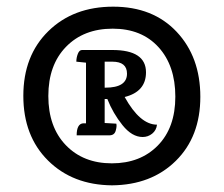

<svg xmlns="http://www.w3.org/2000/svg" viewBox="-20 -746 671 576"><path d="M316 -190Q198 -191 124 -264.5Q50 -338 50 -458.5Q50 -579 125 -652.5Q200 -726 319.5 -726Q439 -726 510 -650.5Q581 -575 581 -455.5Q581 -336 507.5 -263.5Q434 -191 316 -190ZM125 -458Q125 -365 177.5 -310.5Q230 -256 315.5 -256Q401 -256 453.5 -309.5Q506 -363 506 -456Q506 -549 455.5 -604.5Q405 -660 318 -660Q231 -660 178 -605.5Q125 -551 125 -458ZM226 -596H317Q418 -596 418 -529Q418 -471 354 -455Q400 -372 451 -372Q449 -355 436.5 -345Q424 -335 408 -335Q376 -335 347.5 -370.5Q319 -406 302 -449H294V-377L329 -375Q331 -367 327 -353.5Q323 -340 308 -340H210Q210 -374 229 -376H238V-558L209 -561Q209 -573 213.5 -584.5Q218 -596 226 -596ZM294 -483H296Q361 -483 361 -525Q361 -561 317 -561H294Z"/></svg>

Font: Karma
Style: Bold
Weight: 700
Designer: Joana Correia
Foundry: Indian Type Foundry
Version: Version 1.202;PS 1.0;hotconv 1.0.78;makeotf.lib2.5.61930; tt